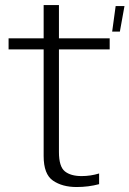

<svg xmlns="http://www.w3.org/2000/svg" viewBox="-20 -746 520 772"><path d="M431 -619H462L480.5 -721.5H445ZM288 6Q335.5 6 378.5 -5.5V-48.5Q344.5 -38 308 -38Q264.5 -38 240.8 -57Q217 -76 217 -135V-547.5H421V-592H217V-725.5H155.5V-592H14.5V-547.5H155.5V-118.5Q155.5 -45.5 193 -19.8Q230.5 6 288 6Z"/></svg>

Font: Anybody UltraCondensed Thin Light
Style: Regular
Weight: 300
Version: Version 1.111